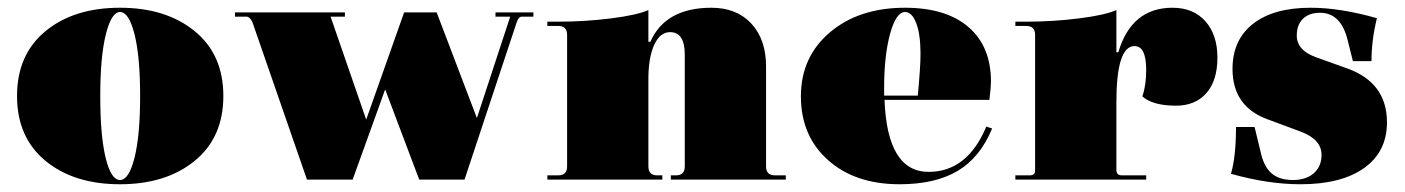

<svg xmlns="http://www.w3.org/2000/svg" viewBox="-20 -464 3630 496"><path d="M483 -48.5Q409 12 290 12Q171 12 97.5 -48.5Q24 -109 24 -216Q24 -323 97.5 -383.5Q171 -444 290 -444Q409 -444 483 -383.5Q557 -323 557 -216Q557 -109 483 -48.5ZM290 -433Q268 -433 253.5 -375.5Q239 -318 239 -216Q239 -113 253 -56Q267 1 290 1Q313 1 327.5 -56.5Q342 -114 342 -216Q342 -318 327.5 -375.5Q313 -433 290 -433Z M773 0 632 -407Q625 -421 617 -421H587V-432H871V-421H834L926 -155L1024 -432H1108L1212 -159L1298 -421H1260V-432H1358V-421H1328Q1320 -421 1315 -407L1180 0H1063L975 -233L891 0Z M1394 0V-11H1422Q1445 -11 1445 -34V-374Q1445 -397 1422 -397H1394V-408H1422Q1491 -408 1558.5 -416.5Q1626 -425 1655 -438V-356H1660Q1699 -444 1818 -444Q1883 -444 1921 -403Q1959 -362 1959 -292V-34Q1959 -11 1982 -11H2010V0H1713V-11H1726Q1749 -11 1749 -34V-323Q1749 -381 1711 -381Q1685 -381 1670 -348Q1655 -315 1655 -260V-34Q1655 -11 1678 -11H1691V0Z M2304 12Q2189 12 2119 -50.5Q2049 -113 2049 -215Q2049 -317 2124 -380.5Q2199 -444 2318 -444Q2424 -444 2482 -394Q2540 -344 2540 -253Q2540 -240 2536 -206H2265Q2272 -20 2379 -20Q2479 -20 2528 -137L2543 -132Q2512 -57 2454 -22.5Q2396 12 2304 12ZM2264 -237V-217H2351Q2358 -291 2358 -325Q2358 -375 2347 -404Q2336 -433 2318 -433Q2295 -433 2279.5 -377Q2264 -321 2264 -237Z M2603 0V-11H2640Q2654 -11 2654 -23V-374Q2654 -397 2631 -397H2603V-408H2631Q2700 -408 2767.5 -416.5Q2835 -425 2864 -438V-329H2869Q2903 -444 3009 -444Q3063 -444 3094 -409Q3125 -374 3125 -315Q3125 -256 3096.5 -223.5Q3068 -191 3018 -191Q2958 -191 2931 -215Q2941 -243 2941 -283Q2941 -345 2911 -345Q2864 -345 2864 -200V-25Q2864 -11 2878 -11H2941V0Z M3340 12Q3256 12 3160 -15Q3173 -60 3173 -136H3221L3236 -74Q3244 -35 3264 -17Q3284 1 3320 1Q3354 1 3374 -16.5Q3394 -34 3394 -64Q3394 -104 3340 -124L3254 -156Q3164 -189 3164 -286Q3164 -361 3217 -402.5Q3270 -444 3366 -444Q3442 -444 3537 -417Q3523 -360 3523 -306H3475L3462 -358Q3445 -431 3390 -431Q3362 -431 3346 -415.5Q3330 -400 3330 -372Q3330 -334 3380 -316L3461 -287Q3563 -250 3563 -148Q3563 -72 3504 -30Q3445 12 3340 12Z"/></svg>

Font: Arapey Black-Display
Style: Regular
Weight: 900
Designer: Eduardo Rodriguez Tunni
Foundry: Eduardo Rodriguez Tunni
Version: Version 4.000